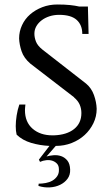

<svg xmlns="http://www.w3.org/2000/svg" viewBox="-20 -634 452 854"><path d="M363 -262Q387 -242 398 -211Q409 -180 410 -150Q410 -116 395.5 -86Q381 -56 356.5 -33.5Q332 -11 299 2Q266 15 229 15H228L187 62Q200 58 218 56.5Q236 55 252 60.5Q268 66 279.5 80Q291 94 292 120Q293 144 280.5 161Q268 178 247.5 188Q227 198 201.5 199.5Q176 201 151 193L152 183Q167 183 183.5 180Q200 177 213 169.5Q226 162 234.5 149.5Q243 137 242 119Q242 103 233.5 94Q225 85 213 81Q201 77 186 78.5Q171 80 158 86L153 76L200 15Q157 13 118.5 1.5Q80 -10 54 -35Q52 -43 51 -52.5Q50 -62 50 -73Q50 -94 54 -120Q58 -146 66 -169H93Q92 -160 91.5 -154Q91 -148 91 -144Q91 -91 125 -61.5Q159 -32 213 -32H220Q277 -34 309.5 -60Q342 -86 342 -131Q342 -151 334.5 -168.5Q327 -186 309 -201H310L115 -351Q86 -376 76 -406Q66 -436 65 -463Q65 -494 78 -522Q91 -550 114 -570Q137 -590 168 -602Q199 -614 235 -614Q268 -614 291.5 -611.5Q315 -609 332 -605H371L374 -483H346Q346 -523 321 -545.5Q296 -568 243 -568Q220 -568 200 -561.5Q180 -555 165 -543.5Q150 -532 141.5 -517Q133 -502 133 -484Q133 -467 140 -449Q147 -431 168 -414Z"/></svg>

Font: Constantine
Style: Regular
Weight: 400
Designer: Dukom Design
Version: Version 1.001;PS 001.001;hotconv 1.0.56;makeotf.lib2.0.21325